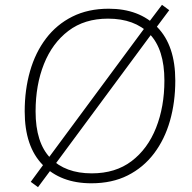

<svg xmlns="http://www.w3.org/2000/svg" viewBox="-20 -749 791 793"><path d="M357 8Q231 8 156.5 -68Q82 -144 82 -289Q82 -378 104 -455Q126 -532 170 -590Q214 -648 279 -680.5Q344 -713 429 -713Q555 -713 629.5 -637Q704 -561 704 -416Q704 -327 682 -250Q660 -173 616 -115Q572 -57 507.5 -24.5Q443 8 357 8ZM359 -33Q457 -33 523.5 -83.5Q590 -134 624.5 -221Q659 -308 659 -416Q659 -546 597.5 -609Q536 -672 426 -672Q329 -672 262.5 -621.5Q196 -571 161.5 -484.5Q127 -398 127 -289Q127 -159 188.5 -96Q250 -33 359 -33ZM137 24 107 2 165 -77 182 -99 574 -629 590 -651 649 -729 679 -707 620 -628 604 -606 212 -76 195 -54Z"/></svg>

Font: Nunito Sans ExtraLight
Style: Italic
Weight: 200
Italic angle: -9°
Designer: Vernon Adams
Foundry: Vernon Adams
Version: Version 3.006; ttfautohint (v1.8.3)